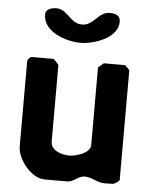

<svg xmlns="http://www.w3.org/2000/svg" viewBox="-53 -786 665 837"><g transform="rotate(5 279.5 -367.0)"><path d="M167 -520H73C64 -520 53 -509 53 -500V-127C53 -70 116 7 173 7H273C300 7 319 -21 347 -21C380 -21 401 1 437 1C442 1 468 0 473 0C479 -2 500 -13 500 -20V-500L480 -520H387L363 -500V-160C363 -124 298 -106 272 -106C242 -106 190 -119 190 -160V-493C190 -499 170 -517 167 -520ZM113 -710C113 -632 217 -600 277 -600C331 -600 440 -632 440 -707C440 -735 415 -741 393 -741C343 -741 329 -680 277 -680C224 -680 211 -741 160 -741C142 -741 113 -735 113 -710Z"/></g></svg>

Font: Asimov Print
Style: C
Weight: 500
Designer: Google
Version: Version 2.000980: 2014